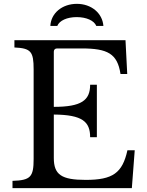

<svg xmlns="http://www.w3.org/2000/svg" viewBox="-20 -979 766 999"><path d="M260 -423V-710C260 -720 266 -727 277 -727H404C540 -727 591 -700 607 -594H642L633 -770H55V-732C141 -728 155 -711 155 -618V-152C155 -58 139 -41 45 -38V0H666L681 -197H643C617 -79 567 -43 426 -43C300 -43 260 -70 260 -157V-383C410 -382 449 -345 449 -265H484V-538H449C449 -457 404 -423 260 -423ZM481 -844H518C513 -911 455 -959 380 -959C303 -959 245 -910 242 -844H278C289 -872 329 -890 379 -890C429 -890 470 -872 481 -844Z"/></svg>

Font: Libre Baskerville
Style: Regular
Weight: 400
Designer: Pablo Impallari, Rodrigo Fuenzalida
Foundry: Pablo Impallari, Rodrigo Fuenzalida
Version: Version 1.051;Glyphs 3.2.3 (3260)